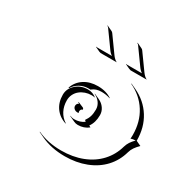

<svg xmlns="http://www.w3.org/2000/svg" viewBox="-154 -807 964 975"><g transform="rotate(30 327.5 -320.0)"><path d="M204.1 -660.6 205.1 -662.4 235.4 -648.2Q241.7 -645.3 244.9 -640.1L309.8 -549.8Q323 -531.2 338.6 -523.2H243.9Q241.7 -523.2 235.7 -525.8Q229.7 -528.3 208.7 -538.3L209.7 -540.3Q212.2 -539.1 213.9 -539.1H301.5Q288.3 -547.6 278.1 -562.7L213.1 -653.1Q210 -658 204.1 -660.6ZM379.9 -660.6 380.9 -662.4 411.1 -648.2Q417.5 -645.3 420.7 -640.1L485.6 -549.8Q498.8 -531.2 514.4 -523.2H419.7Q415.5 -523.2 384.5 -538.3L385.5 -540.3Q387.9 -539.1 389.6 -539.1H477.3Q464.1 -547.9 453.9 -562.7L388.9 -653.1Q385.7 -658 379.9 -660.6ZM177 -23.2Q238.5 5.9 317.4 5.9Q385.3 5.9 440.4 -15.6Q495.6 -37.1 532.3 -76.9Q569.1 -116.7 584.2 -170.7Q588.9 -186.8 597.4 -199.8Q606 -212.9 620.4 -227.5Q603.3 -227.1 593 -222.2Q593.8 -230.5 593.8 -244.1Q593.8 -320.6 557.6 -378.1Q521.5 -435.5 456.5 -465.8L457.8 -467.3L487.8 -453.4Q553 -422.9 589.4 -364.9Q625.7 -306.9 625.7 -230.2V-229L655 -215.3Q639.6 -200 630.2 -186.3Q620.8 -172.6 616.2 -156Q601.1 -101.6 564 -61.5Q526.9 -21.5 471.2 0.2Q415.5 22 347.4 22Q269 22 207.3 -6.8L177.2 -21ZM183.6 -244.1Q183.6 -280.3 212.3 -305.7Q241 -331.1 281.2 -331.1Q310.8 -331.1 332.5 -312.7L328.9 -313.2Q320.3 -315.2 311.3 -314.9Q293.2 -314.9 276 -309Q258.8 -303 245.4 -292.2Q231.9 -281.5 223.8 -265.3Q215.6 -249 215.6 -230Q215.6 -196 229.5 -169.3Q243.4 -142.6 268.8 -126.2L270.5 -123.8Q230 -136 206.8 -167.7Q183.6 -199.5 183.6 -244.1ZM190.9 -289.8Q203.9 -327.6 237.3 -349.4Q270.8 -371.1 317.4 -371.1Q366.5 -371.1 400.6 -347.4L396.2 -347.9Q373.8 -355 347.4 -355.2Q314.7 -355.2 294.4 -338.1L292.2 -336.4Q286.9 -336.9 281.2 -336.9Q253.9 -336.9 230.5 -323.6Q207 -310.3 194.3 -288.1Q193.6 -288.3 190.9 -289.8ZM265.6 -226.6Q265.6 -231.9 268.4 -237.3Q271.2 -242.7 277.1 -243.9Q275.9 -248.5 270.3 -250.7L271.2 -252.4L303.7 -238.8Q309.6 -236.1 309.3 -229V-228Q304.4 -228 301 -223.5Q297.6 -219 297.6 -212.4Q297.6 -208.7 299.1 -205.3L299.6 -203.4Q296.4 -203.1 293 -203.1Q281.2 -203.1 273.4 -210Q265.6 -216.8 265.6 -226.6ZM270.5 -171.4Q282.2 -165 295.9 -165Q328.9 -165 353.3 -183.1Q349.1 -184.8 345.7 -190.2Q356.9 -205.6 362.1 -222.5Q367.2 -239.5 367.2 -262.7Q367.2 -283.7 354.7 -301.3Q342.3 -318.8 321.5 -328.4L322.8 -329.8L353 -315.9Q374 -306.2 386.6 -288.1Q399.2 -270 399.2 -248.5Q399.2 -203.9 378.2 -176L388.2 -170.2Q361.8 -148.9 325.9 -148.9Q313.5 -148.9 302.2 -154.3L272.2 -168.2Z"/></g></svg>

Font: AgreloyOut1
Style: Medium
Weight: 400
Designer: gluk
Foundry: gluk
Version: Version 0.27